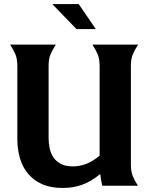

<svg xmlns="http://www.w3.org/2000/svg" viewBox="-20 -921 734 952"><path d="M221 -236Q221 -212 226 -187Q231 -162 244 -142Q257 -122 280.5 -109Q304 -96 341 -96Q374 -96 406.5 -108Q439 -120 474 -149V-594Q474 -629 464.5 -651.5Q455 -674 438 -700H665Q648 -674 638.5 -651.5Q629 -629 629 -594V-106Q629 -71 638 -48.5Q647 -26 664 0H487Q480 -30 477 -58Q432 -21 387.5 -5Q343 11 291 11Q230 11 187.5 -8.5Q145 -28 118 -61Q91 -94 78.5 -138Q66 -182 66 -231V-594Q66 -629 56.5 -651.5Q47 -674 30 -700H257Q240 -674 230.5 -651.5Q221 -629 221 -594ZM359 -777 239 -901H370L455 -777Z"/></svg>

Font: LT Museum
Style: Bold
Weight: 700
Designer: Daniel Lyons
Foundry: LyonsType
Version: Version 1.010